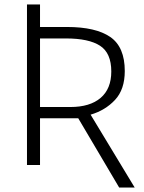

<svg xmlns="http://www.w3.org/2000/svg" viewBox="-20 -734 640 854"><path d="M510 100 328 -208H158V0H100V-714H158V-614H278Q406 -614 470.5 -569.5Q535 -525 535 -418Q535 -336 491.5 -289.5Q448 -243 383 -224L579 100ZM293 -258Q380 -258 427.5 -298.5Q475 -339 475 -416Q475 -498 425 -530.5Q375 -563 273 -563H158V-258Z"/></svg>

Font: Noto Sans Light
Style: Regular
Weight: 300
Designer: Monotype Design Team
Foundry: Monotype Imaging Inc.
Version: Version 2.007